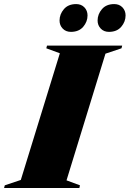

<svg xmlns="http://www.w3.org/2000/svg" viewBox="-76 -944 650 964"><path d="M224.5 -676.5 156.5 -701.5 160 -715H537.5L534 -701.5L453.5 -674.5L258 -38.5L325.5 -13.5L322.5 0H-55.5L-52 -13.5L28.5 -40.5ZM280 -784Q254.5 -784 238.8 -800.5Q223 -817 223 -841Q223 -872.5 244.8 -898Q266.5 -923.5 306.5 -923.5Q332 -923.5 347.8 -907Q363.5 -890.5 363.5 -866.5Q363.5 -835 341.8 -809.5Q320 -784 280 -784ZM471 -784Q445.5 -784 429.8 -800.5Q414 -817 414 -841Q414 -872.5 435.8 -898Q457.5 -923.5 497.5 -923.5Q523 -923.5 538.8 -907Q554.5 -890.5 554.5 -866.5Q554.5 -835 532.8 -809.5Q511 -784 471 -784Z"/></svg>

Font: Newsreader 72pt ExtraBold
Style: Italic
Weight: 800
Italic angle: -17°
Designer: Hugues Gentile
Foundry: Production Type
Version: Version 1.003; ttfautohint (v1.8.3)